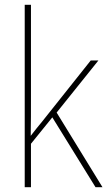

<svg xmlns="http://www.w3.org/2000/svg" viewBox="-20 -780 447 800"><path d="M109 -376V-760H83V0H109V-181L198 -291L378 0H407L216 -311L390 -528H358L156 -274C138 -252 127 -239 108 -214C109 -271 109 -318 109 -376Z"/></svg>

Font: Noto Sans Sinhala SemiCondensed Thin
Style: Regular
Weight: 100
Width: 4
Designer: Jelle Bosma - Monotype Design Team
Foundry: Monotype Imaging Inc.
Version: Version 2.006